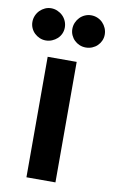

<svg xmlns="http://www.w3.org/2000/svg" viewBox="-107 -760 474 805"><g transform="rotate(10 130.0 -358.0)"><path d="M188.5 -513V0H65V-513ZM114.5 -646Q114.5 -632 109 -619.8Q103.5 -607.5 93.8 -598.5Q84 -589.5 71.2 -584.2Q58.5 -579 44.5 -579Q31 -579 18.8 -584.2Q6.5 -589.5 -3 -598.5Q-12.5 -607.5 -18 -619.8Q-23.5 -632 -23.5 -646Q-23.5 -660.5 -18 -673.2Q-12.5 -686 -3 -695.5Q6.5 -705 18.8 -710.5Q31 -716 44.5 -716Q58.5 -716 71.2 -710.5Q84 -705 93.8 -695.5Q103.5 -686 109 -673.2Q114.5 -660.5 114.5 -646ZM284.5 -646Q284.5 -632 279 -619.8Q273.5 -607.5 264.2 -598.5Q255 -589.5 242.2 -584.2Q229.5 -579 215 -579Q201 -579 188.5 -584.2Q176 -589.5 166.8 -598.5Q157.5 -607.5 152 -619.8Q146.5 -632 146.5 -646Q146.5 -660.5 152 -673.2Q157.5 -686 166.8 -695.5Q176 -705 188.5 -710.5Q201 -716 215 -716Q229.5 -716 242.2 -710.5Q255 -705 264.2 -695.5Q273.5 -686 279 -673.2Q284.5 -660.5 284.5 -646Z"/></g></svg>

Font: Lato 2
Style: Bold
Weight: 700
Designer: Lukasz Dziedzic with Adam Twardoch and Botio Nikoltchev
Foundry: tyPoland Lukasz Dziedzic
Version: Version 2.015; 2015-08-06; http://www.latofonts.com/